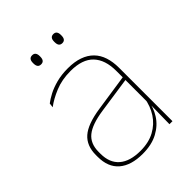

<svg xmlns="http://www.w3.org/2000/svg" viewBox="-192 -746 853 853"><g transform="rotate(-45 234.5 -319.0)"><path d="M377 0 379 -128 377.5 -131.5V-292V-334.5Q377.5 -404.5 342.2 -441.2Q307 -478 233.5 -478Q179 -478 136 -460.2Q93 -442.5 63.5 -420L66 -441Q81.5 -453 105.2 -465.5Q129 -478 161.2 -486.5Q193.5 -495 233.5 -495Q275 -495 305.5 -484.2Q336 -473.5 356.2 -453Q376.5 -432.5 386.2 -402.8Q396 -373 396 -335V0ZM200 9.5Q127.5 9.5 88.2 -24.2Q49 -58 49 -123V-134.5Q49 -192.5 85 -224.2Q121 -256 205.5 -268.5L386.5 -295.5L387 -278.5L209 -252.5Q134 -241.5 100.8 -214.5Q67.5 -187.5 67.5 -135.5V-124Q67.5 -66.5 102.2 -36.8Q137 -7 202.5 -7Q254.5 -7 291.8 -27.2Q329 -47.5 351.5 -82.2Q374 -117 380.5 -160.5L390 -142H384Q380 -102.5 358 -67.8Q336 -33 296.5 -11.8Q257 9.5 200 9.5ZM162 -591Q151 -591 145.8 -597.8Q140.5 -604.5 140.5 -618.5V-621.5Q140.5 -634.5 145.8 -641.2Q151 -648 162 -648Q173 -648 178.2 -641.2Q183.5 -634.5 183.5 -621.5V-618.5Q183.5 -604.5 178.2 -597.8Q173 -591 162 -591ZM295.5 -591Q284.5 -591 279.2 -597.8Q274 -604.5 274 -618.5V-621.5Q274 -634.5 279.2 -641.2Q284.5 -648 295.5 -648Q306 -648 311.2 -641.2Q316.5 -634.5 316.5 -621.5V-618.5Q316.5 -604.5 311.2 -597.8Q306 -591 295.5 -591Z"/></g></svg>

Font: Anek Latin Medium Thin
Style: Regular
Weight: 250
Version: Version 1.003